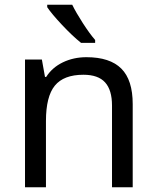

<svg xmlns="http://www.w3.org/2000/svg" viewBox="-20 -786 658 806"><path d="M450.2 0V-342.8Q450.2 -408.2 421.1 -440.2Q392.1 -472.2 330.1 -472.2Q247.6 -472.2 210.2 -426.5Q172.9 -380.9 172.9 -277.8V0H85V-536.1H155.8L168.9 -462.9H173.8Q198.7 -502.4 243.7 -524.2Q288.6 -545.9 342.8 -545.9Q441.4 -545.9 489.3 -498Q537.1 -450.2 537.1 -349.1V0ZM379.4 -606H320.3Q283.7 -635.3 240 -681.9Q196.3 -728.5 178.2 -755.9V-766.1H283.2Q298.8 -733.9 327.6 -689.2Q356.4 -644.5 379.4 -618.2Z"/></svg>

Font: Noto Sans Southeast Asian
Style: Regular
Weight: 400
Designer: Monotype Design Team
Foundry: Monotype Imaging Inc.
Version: Version 1.06 uh; ttfautohint (v1.4.1)